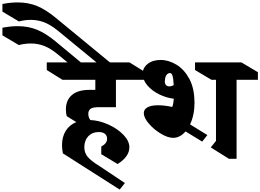

<svg xmlns="http://www.w3.org/2000/svg" viewBox="-445 -1301 2149 1585"><path d="M284 -361Q284 -332 301 -310Q374 -307 449.5 -273Q525 -239 574 -188Q623 -137 623 -85Q623 -8 526 53L391 -28V-91Q416 -105 427.5 -120.5Q439 -136 439 -155Q439 -182 421 -196.5Q403 -211 370 -211Q317 -211 284.5 -177Q252 -143 251 -87Q251 -40 278 -7Q305 26 376 70L586 210L543 264L74 -35Q67 -70 67 -103Q67 -171 97.5 -220.5Q128 -270 185 -293L106 -342Q99 -366 99 -398Q99 -474 148.5 -516.5Q198 -559 293 -559H342V-642H71L-59 -723V-786H624L754 -705V-642H512V-416H351L352 -415Q284 -415 284 -361Z M20 -1150 483 -769 438 -715 30 -1050Q-30 -1098 -82 -1117.5Q-134 -1137 -190 -1137Q-240 -1137 -289 -1124L-425 -1205V-1268Q-360 -1281 -299 -1281Q-211 -1281 -138 -1251Q-65 -1221 20 -1150ZM20 -954 249 -764 204 -710 30 -854Q-30 -903 -82 -922.5Q-134 -942 -190 -942Q-240 -942 -289 -929L-425 -1009V-1072Q-360 -1085 -299 -1085Q-211 -1085 -138 -1055Q-65 -1025 20 -954Z M1124 -274 1267 -186 1224 -132 1087 -216Q1040 -163 985 -163Q940 -163 882 -198Q824 -233 783 -281.5Q742 -330 742 -367Q742 -397 771.5 -414.5Q801 -432 860 -432Q915 -432 977 -418Q987 -445 990 -486Q929 -493 869.5 -522Q810 -551 771.5 -596Q733 -641 733 -693Q733 -741 774 -773.5Q815 -806 881 -806Q948 -806 1012.5 -766.5Q1077 -727 1118.5 -649Q1160 -571 1160 -460H1161Q1161 -351 1124 -274ZM1508 -642V10H1445L1295 -84L1338 -138V-642H1301L1165 -723V-786H1548L1684 -705V-642ZM953 -588Q972 -588 989 -599Q986 -657 978.5 -677.5Q971 -698 959 -698Q940 -698 928.5 -680.5Q917 -663 917 -636L915 -635Q915 -612 924.5 -600Q934 -588 953 -588Z"/></svg>

Font: Inknut Antiqua
Style: Bold
Weight: 700
Designer: Claus Eggers Sørensen
Foundry: Claus Eggers Sørensen
Version: Version 1.003; ttfautohint (v1.8.2) -l 8 -r 50 -G 200 -x 14 